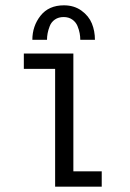

<svg xmlns="http://www.w3.org/2000/svg" viewBox="-20 -701 490 721"><path d="M101.5 -551.5Q101.5 -603 132.2 -642Q163 -681 220 -681Q258.5 -681 286 -661Q313.5 -641 325 -612.8Q336.5 -584.5 336.5 -551.5H281.5Q281.5 -563.5 279.2 -576Q277 -588.5 271 -603.2Q265 -618 251.5 -627.5Q238 -637 219 -637Q199.5 -637 186 -627.5Q172.5 -618 166.8 -603Q161 -588 158.8 -575.8Q156.5 -563.5 156.5 -551.5ZM255.5 -57.5H362V0H187V-442.5H69.5V-500H255.5Z"/></svg>

Font: League Mono Condensed Light
Style: Regular
Weight: 300
Width: 1
Designer: Tyler Finck
Foundry: The League of Moveable Type / Tyler Finck
Version: Version 2.210